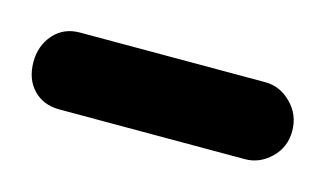

<svg xmlns="http://www.w3.org/2000/svg" viewBox="-31 -755 347 205"><g transform="rotate(15 143.0 -652.5)"><path d="M40 -695H245Q261 -695 273.5 -682.5Q286 -670 286 -652Q286 -634 273.5 -622Q261 -610 245 -610H40Q22 -610 11 -621.5Q0 -633 0 -652Q0 -670 11 -682.5Q22 -695 40 -695Z"/></g></svg>

Font: Dosis
Style: Regular
Weight: 400
Designer: Edgar Tolentino, Pablo Impallari, Igino Marini
Foundry: Edgar Tolentino, Pablo Impallari, Igino Marini
Version: Version 1.007;Glyphs 3.1.1 (3134)